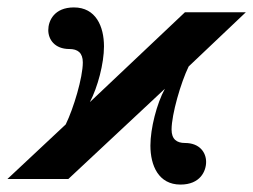

<svg xmlns="http://www.w3.org/2000/svg" viewBox="-70 -482 682 517"><path d="M592 -449H428L172 -207C193 -247 210 -311 210 -357C210 -411 188 -462 129 -462C76 -462 60 -426 60 -401C60 -376 77 -350 117 -350C139 -350 153 -340 153 -314C153 -273 128 -190 107 -147L-50 0H114L374 -243C352 -203 335 -136 335 -90C335 -36 357 15 416 15C469 15 485 -21 485 -46C485 -71 468 -97 428 -97C406 -97 392 -107 392 -133C392 -174 417 -260 438 -303Z"/></svg>

Font: XITS
Style: Bold Italic
Weight: 700
Italic angle: -16.33°
Designer: MicroPress Inc., with final additions and corrections provided by Coen Hoffman, Elsevier (retired)
Version: Version 1.105